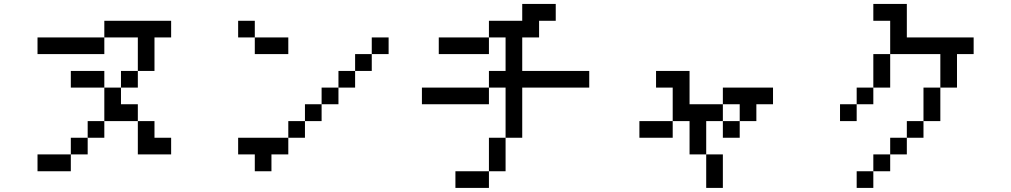

<svg xmlns="http://www.w3.org/2000/svg" viewBox="-20 -796 5040 957"><path d="M333 -359.4V-442.4H500V-359.4ZM167 -526.4V-609.4H500V-692.4H833V-609.4H750V-442.4H667V-359.4H583V-276.4H667V-192.4H500V-109.4H417V-192.4H500V-359.4H583V-442.4H667V-609.4H500V-526.4ZM667 -192.4H750V-109.4H833V-26.4H667ZM417 -109.4V-26.4H333V-109.4ZM333 -26.4V57.6H167V-26.4Z M1167 -609.4V-692.4H1250V-609.4ZM1167 -26.4V-109.4H1417V-26.4H1333V57.6H1250V-26.4ZM1250 -609.4H1417V-526.4H1250ZM1833 -526.4V-442.4H1750V-359.4H1667V-276.4H1583V-192.4H1500V-109.4H1417V-192.4H1500V-276.4H1583V-359.4H1667V-442.4H1750V-526.4ZM1833 -526.4V-609.4H1917V-526.4Z M2167 -526.4V-609.4H2417V-526.4ZM2083 -276.4V-359.4H2417V-442.4H2500V-609.4H2417V-692.4H2583V-776.4H2750V-692.4H2667V-609.4H2583V-442.4H2917V-359.4H2583V-109.4H2500V57.6H2417V-109.4H2500V-359.4H2417V-276.4ZM2417 57.6V140.6H2250V57.6Z M3250 -359.4V-442.4H3417V-276.4H3583V-192.4H3500V-26.4H3417V-192.4H3333V-359.4ZM3167 -109.4V-192.4H3333V-109.4ZM3500 -26.4H3583V140.6H3500ZM3583 -192.4H3667V-109.4H3583ZM3667 -192.4V-276.4H3583V-359.4H3833V-276.4H3750V-192.4Z M4333 -692.4V-776.4H4500V-609.4H4833V-526.4H4750V-359.4H4667V-192.4H4583V-359.4H4667V-526.4H4417V-692.4ZM4167 -192.4V-276.4H4250V-192.4ZM4583 -192.4V-109.4H4500V-192.4ZM4500 -109.4V-26.4H4417V-109.4ZM4417 -26.4V57.6H4333V-26.4ZM4333 57.6V140.6H4250V57.6ZM4417 -526.4V-359.4H4333V-276.4H4250V-359.4H4333V-526.4Z"/></svg>

Font: KH Dot kagurazaka 12
Style: Regular
Weight: 400
Designer: Original version for X68000 by Keitarou Hiraki (http://hp.vector.co.jp/authors/VA000874/) / TrueType conversion by Homem
Version: Version 1.00.20150527